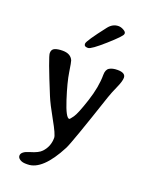

<svg xmlns="http://www.w3.org/2000/svg" viewBox="-166 -810 854 1086"><g transform="rotate(20 261.5 -266.5)"><path d="M210.4 -561.5V-564Q210.4 -580.6 295.4 -689.9Q320.3 -721.7 355 -721.7Q370.1 -721.7 385.7 -712.9Q401.4 -704.1 401.4 -695.3V-692.9L400.9 -690.4Q400.9 -678.2 326.7 -612.3Q252.4 -546.4 234.4 -546.4H231.9Q210.4 -546.4 210.4 -561.5ZM105.5 -482.9Q153.8 -482.9 168.9 -448.2Q172.4 -439.9 181.2 -381.8Q189.9 -323.7 220.7 -228.3Q251.5 -132.8 271.5 -132.8Q275.4 -132.8 292 -156.2Q308.6 -179.7 338.1 -269.8Q367.7 -359.9 367.7 -432.6Q367.7 -464.4 385.7 -475.6Q403.8 -486.8 434.6 -486.8Q482.9 -486.8 482.9 -457Q482.9 -436 464.1 -394.3Q445.3 -352.5 435.5 -323.2Q331.5 -11.2 312 26.4Q227.5 189.5 138.2 189.5H127.4Q106 189.5 92 180.4Q78.1 171.4 78.1 158.2Q78.1 133.3 127 119.4Q175.8 105.5 193.8 85.9Q228.5 49.3 228.5 -2.9Q228.5 -22.5 185.5 -98.6Q142.6 -174.8 125.5 -216.8Q41 -422.4 41 -445.3Q41 -468.3 59.1 -475.6Q77.1 -482.9 105.5 -482.9Z"/></g></svg>

Font: Averia Gruesa Libre
Style: Regular
Weight: 400
Italic angle: -1.70001°
Version: Version 1.002